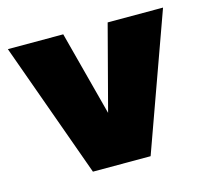

<svg xmlns="http://www.w3.org/2000/svg" viewBox="-76 -557 694 643"><g transform="rotate(-15 271.0 -235.0)"><path d="M171 0 2 -470H194L271 -177L348 -470H540L371 0Z"/></g></svg>

Font: Celebes Black
Style: Regular
Weight: 900
Designer: Anugrah Pasau
Foundry: Lafontype
Version: Version 1.000; ttfautohint (v1.8.4)